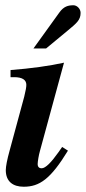

<svg xmlns="http://www.w3.org/2000/svg" viewBox="-20 -700 326 729"><path d="M107 -516H155L236 -583C271 -612 286 -624 286 -651C286 -667 272 -680 259 -680C239 -680 222 -676 205 -652ZM216 -142 202 -122C175 -84 153 -61 138 -61C130 -61 123 -65 123 -77C123 -86 127 -111 132 -128L223 -462C169 -450 98 -440 20 -434V-407H34C64 -407 80 -397 80 -378C80 -370 78 -357 72 -333L17 -130C7 -94 2 -68 2 -54C2 -11 29 9 70 9C130 9 172 -20 238 -128Z"/></svg>

Font: XITS
Style: Bold Italic
Weight: 700
Italic angle: -16.33°
Designer: MicroPress Inc., with final additions and corrections provided by Coen Hoffman, Elsevier (retired)
Version: Version 1.105